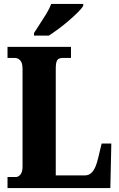

<svg xmlns="http://www.w3.org/2000/svg" viewBox="-20 -951 604 971"><path d="M18 0V-56H62Q73 -56 83.5 -68.5Q94 -81 94 -109V-602Q94 -633 82.5 -645.5Q71 -658 55 -658H18V-714H339V-658H298Q276 -658 269 -646Q262 -634 262 -605V-64H411Q433 -64 449 -84Q465 -104 476 -150L494 -225H543L538 0ZM152 -784Q165 -805 182 -830.5Q199 -856 215 -882.5Q231 -909 239 -931H401V-921Q393 -908 373.5 -888.5Q354 -869 328.5 -847Q303 -825 276 -805Q249 -785 227 -771H152Z"/></svg>

Font: Noto Serif ExtraCondensed Black
Style: Regular
Weight: 900
Width: 2
Designer: Monotype Design Team
Foundry: Monotype Imaging Inc.
Version: Version 2.015; ttfautohint (v1.8.4.7-5d5b)